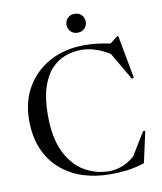

<svg xmlns="http://www.w3.org/2000/svg" viewBox="-97 -985 903 1072"><g transform="rotate(-10 354.0 -448.5)"><path d="M439 -8Q474 -8 510.2 -21.2Q546.5 -34.5 583 -65L662.5 -195.5H675L636 -18Q582 -1 537.2 4.5Q492.5 10 440.5 10Q358 10 286.5 -13.2Q215 -36.5 161 -83.5Q107 -130.5 76.8 -200.8Q46.5 -271 46.5 -364.5Q46.5 -472 94.5 -553Q142.5 -634 227.2 -679.5Q312 -725 422.5 -725Q460.5 -725 495.8 -720.8Q531 -716.5 569 -708.5L611.5 -742H618.5L663.5 -497.5L651 -496L561 -650.5Q479.5 -702 399.5 -702Q351.5 -702 307.5 -685.2Q263.5 -668.5 229 -630.8Q194.5 -593 174.5 -530Q154.5 -467 154.5 -374Q154.5 -246 194 -165.2Q233.5 -84.5 298.2 -46.2Q363 -8 439 -8ZM399 -800Q374.5 -800 359.5 -815.8Q344.5 -831.5 344.5 -853.5Q344.5 -875.5 359.5 -891.2Q374.5 -907 399 -907Q424 -907 438.8 -891.2Q453.5 -875.5 453.5 -853.5Q453.5 -831.5 438.8 -815.8Q424 -800 399 -800Z"/></g></svg>

Font: Newsreader 72pt
Style: Regular
Weight: 400
Designer: Hugues Gentile
Foundry: Production Type
Version: Version 1.003; ttfautohint (v1.8.3)